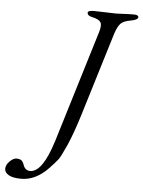

<svg xmlns="http://www.w3.org/2000/svg" viewBox="-191 -699 702 944"><g transform="rotate(5 160.5 -226.5)"><path d="M-10 158Q51 158 100 0L268 -551Q279 -586 270.5 -600.5Q262 -615 229 -622Q204 -627 204 -642Q204 -653 235 -653Q261 -653 291 -651.5Q321 -650 342 -650Q357 -650 380.5 -651.5Q404 -653 431 -653Q454 -653 454 -642Q454 -628 418 -622Q383 -616 369 -601.5Q355 -587 343 -551L218 -142Q188 -44 161.5 15.5Q135 75 123 90Q111 105 84 134Q21 200 -50 200Q-92 200 -112.5 188Q-133 176 -133 158Q-133 138 -115 120.5Q-97 103 -83 103Q-66 103 -58 109Q-50 115 -45 129Q-36 158 -10 158Z"/></g></svg>

Font: EB Garamond 12
Style: Italic
Weight: 400
Italic angle: -17°
Version: Version 0.016; ttfautohint (v1.8.4)